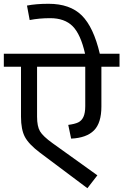

<svg xmlns="http://www.w3.org/2000/svg" viewBox="-40 -970 645 1004"><path d="M585 -689V-621.1H490.2V-413.1Q490.2 -327.1 451.4 -288.1Q412.6 -249 332 -245.1L316.9 -316.9Q350.6 -321.3 368.7 -329.8Q386.7 -338.4 396.2 -358.6Q405.8 -378.9 405.8 -415V-621.1H153.8V-359.9Q153.8 -309.6 169.2 -283.4Q184.6 -257.3 234.9 -221.2L469.2 -53.2L417 14.2L169.9 -170.9Q110.8 -215.3 90.3 -253.9Q69.8 -292.5 69.8 -359.9V-621.1H-20V-689H404.8Q381.8 -791 339.8 -833Q297.9 -875 222.2 -875Q165 -875 115.2 -865.2L101.1 -940.9Q148.4 -950.2 213.9 -950.2Q326.2 -950.2 387.7 -889.2Q449.2 -828.1 481.9 -689Z"/></svg>

Font: FiraGO
Style: Regular
Weight: 400
Designer: bBox Type
Foundry: bBox Type GmbH
Version: Version 1.001;PS 001.001;hotconv 1.0.88;makeotf.lib2.5.64775